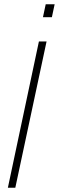

<svg xmlns="http://www.w3.org/2000/svg" viewBox="-20 -883 277 903"><path d="M17 0 163 -688H199L52 0ZM182 -802 195 -863H237L224 -802Z"/></svg>

Font: Saira Condensed Thin
Style: Italic
Weight: 250
Width: 3
Italic angle: -12°
Designer: Hector Gatti with collaboration of the Omnibus-Type team
Foundry: Omnibus-Type
Version: Version 1.101